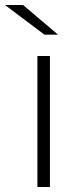

<svg xmlns="http://www.w3.org/2000/svg" viewBox="-43 -745 324 765"><path d="M106 -522V0H156V-522ZM-23 -725 134 -607H188L49 -725Z"/></svg>

Font: Montserrat Custom ExtraLight
Style: Regular
Weight: 300
Designer: Julieta Ulanovsky
Foundry: Julieta Ulanovsky
Version: Version 7.200